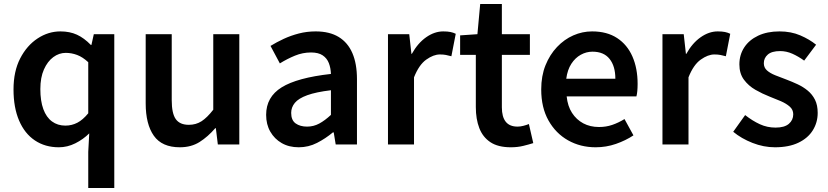

<svg xmlns="http://www.w3.org/2000/svg" viewBox="-20 -727 4168 966"><path d="M424 219V37L429 -56Q399 -26 359 -6Q319 14 276 14Q207 14 155.5 -20.5Q104 -55 76 -120.5Q48 -186 48 -277Q48 -368 81.5 -433Q115 -498 169 -533.5Q223 -569 284 -569Q331 -569 367 -552.5Q403 -536 437 -501H440L452 -555H555V219ZM309 -95Q341 -95 369 -109.5Q397 -124 424 -157V-414Q396 -440 368 -450.5Q340 -461 311 -461Q277 -461 248 -439.5Q219 -418 201 -377.5Q183 -337 183 -279Q183 -219 198 -178Q213 -137 241.5 -116Q270 -95 309 -95Z M885 14Q795 14 754 -44Q713 -102 713 -207V-555H844V-223Q844 -156 864.5 -127.5Q885 -99 930 -99Q966 -99 994 -117Q1022 -135 1053 -175V-555H1184V0H1076L1066 -82H1063Q1026 -39 984 -12.5Q942 14 885 14Z M1483 14Q1434 14 1397.5 -7Q1361 -28 1340 -64.5Q1319 -101 1319 -149Q1319 -239 1397 -287.5Q1475 -336 1645 -355Q1644 -385 1634.5 -409.5Q1625 -434 1603.5 -448.5Q1582 -463 1545 -463Q1503 -463 1464 -447Q1425 -431 1388 -408L1341 -496Q1372 -515 1407.5 -531.5Q1443 -548 1483.5 -558.5Q1524 -569 1568 -569Q1638 -569 1684 -541Q1730 -513 1753 -459.5Q1776 -406 1776 -329V0H1669L1659 -61H1655Q1618 -30 1575 -8Q1532 14 1483 14ZM1525 -90Q1558 -90 1586.5 -105.5Q1615 -121 1645 -149V-273Q1570 -264 1526 -248Q1482 -232 1463.5 -209.5Q1445 -187 1445 -159Q1445 -122 1467.5 -106Q1490 -90 1525 -90Z M1932 0V-555H2039L2050 -456H2052Q2082 -510 2124 -539.5Q2166 -569 2210 -569Q2232 -569 2246.5 -566Q2261 -563 2273 -557L2251 -444Q2236 -448 2223.5 -450.5Q2211 -453 2193 -453Q2161 -453 2124.5 -427Q2088 -401 2063 -338V0Z M2550 14Q2486 14 2447.5 -11.5Q2409 -37 2391.5 -82.5Q2374 -128 2374 -188V-451H2295V-549L2382 -555L2396 -707H2505V-555H2646V-451H2505V-187Q2505 -139 2524.5 -114.5Q2544 -90 2584 -90Q2598 -90 2613.5 -94Q2629 -98 2641 -103L2663 -7Q2641 0 2612.5 7Q2584 14 2550 14Z M2977 14Q2900 14 2838 -21Q2776 -56 2739.5 -121Q2703 -186 2703 -277Q2703 -345 2724.5 -398.5Q2746 -452 2782.5 -490.5Q2819 -529 2864.5 -549Q2910 -569 2959 -569Q3034 -569 3085 -535.5Q3136 -502 3162 -442.5Q3188 -383 3188 -305Q3188 -286 3186.5 -269.5Q3185 -253 3182 -242H2831Q2836 -193 2858 -159Q2880 -125 2914.5 -106.5Q2949 -88 2994 -88Q3029 -88 3060 -98.5Q3091 -109 3122 -128L3167 -46Q3128 -20 3079 -3Q3030 14 2977 14ZM2829 -331H3076Q3076 -394 3047 -430.5Q3018 -467 2961 -467Q2930 -467 2902 -451.5Q2874 -436 2854.5 -406Q2835 -376 2829 -331Z M3313 0V-555H3420L3431 -456H3433Q3463 -510 3505 -539.5Q3547 -569 3591 -569Q3613 -569 3627.5 -566Q3642 -563 3654 -557L3632 -444Q3617 -448 3604.5 -450.5Q3592 -453 3574 -453Q3542 -453 3505.5 -427Q3469 -401 3444 -338V0Z M3879 14Q3822 14 3766 -8Q3710 -30 3669 -64L3729 -148Q3766 -119 3803 -102Q3840 -85 3882 -85Q3927 -85 3949 -104Q3971 -123 3971 -152Q3971 -175 3953.5 -190.5Q3936 -206 3908.5 -218Q3881 -230 3852 -241Q3816 -255 3781 -275Q3746 -295 3723 -326Q3700 -357 3700 -403Q3700 -451 3724.5 -488.5Q3749 -526 3794.5 -547.5Q3840 -569 3902 -569Q3960 -569 4006.5 -549Q4053 -529 4086 -502L4026 -422Q3997 -443 3967 -456.5Q3937 -470 3905 -470Q3863 -470 3843 -452.5Q3823 -435 3823 -409Q3823 -387 3838.5 -373Q3854 -359 3880 -348.5Q3906 -338 3936 -327Q3965 -316 3993 -303Q4021 -290 4044 -271Q4067 -252 4080.5 -225Q4094 -198 4094 -159Q4094 -111 4069.5 -71.5Q4045 -32 3997 -9Q3949 14 3879 14Z"/></svg>

Font: Noto Sans SC Thin SemiBold
Style: Regular
Weight: 600
Version: Version 2.004-H2;hotconv 1.0.118;makeotfexe 2.5.65603